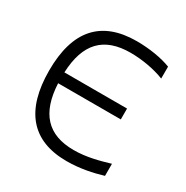

<svg xmlns="http://www.w3.org/2000/svg" viewBox="-159 -810 918 950"><g transform="rotate(30 300.0 -335.0)"><path d="M550 -579V-647C499 -667 426 -679 354 -679C150 -679 50 -563 50 -337C50 -109 150 9 348 9C425 9 493 -6 550 -23V-92C489 -74 424 -56 351 -56C203 -56 128 -138 120 -304H478V-366H120C127 -534 203 -614 356 -614C422 -614 495 -601 550 -579Z"/></g></svg>

Font: LT Wave Mono Light
Style: Regular
Weight: 300
Designer: Daniel Lyons
Version: Version 2.5 (Glyphs App)